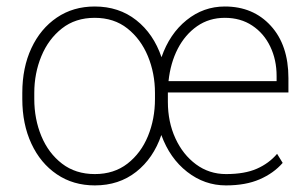

<svg xmlns="http://www.w3.org/2000/svg" viewBox="-20 -558 942 588"><path d="M863.3 -274.9H494.1V-246.1Q494.1 -184.6 517.1 -134.5Q540 -84.5 580.3 -54.7Q620.6 -24.9 672.4 -24.9Q729.5 -24.9 766.6 -41.3Q803.7 -57.6 828.6 -86.9L845.7 -59.1Q817.9 -27.3 775.1 -8.8Q732.4 9.8 671.9 9.8Q606.4 9.8 553.2 -31.7Q500 -73.2 474.1 -144.5Q449.7 -73.2 397 -31.7Q344.2 9.8 270.5 9.8Q204.1 9.8 154.1 -24.2Q104 -58.1 76.2 -117.9Q48.3 -177.7 48.3 -254.9V-273.4Q48.3 -351.1 76.2 -410.6Q104 -470.2 154.1 -504.2Q204.1 -538.1 270 -538.1Q344.2 -538.1 397.2 -496.3Q450.2 -454.6 474.6 -382.8Q499.5 -454.6 551.3 -496.3Q603 -538.1 668.5 -538.1Q755.4 -538.1 809.3 -479Q863.3 -419.9 863.3 -318.8ZM454.6 -254.9V-273.4Q454.6 -333.5 432.9 -386Q411.1 -438.5 370.1 -470.9Q329.1 -503.4 270 -503.4Q210.9 -503.4 169.7 -470.9Q128.4 -438.5 106.7 -386Q85 -333.5 85 -273.4V-254.9Q85 -193.4 106.7 -141.1Q128.4 -88.9 169.9 -56.9Q211.4 -24.9 270.5 -24.9Q329.1 -24.9 370.4 -56.9Q411.6 -88.9 433.1 -141.1Q454.6 -193.4 454.6 -254.9ZM668.5 -503.4Q620.6 -503.4 583.7 -477.8Q546.9 -452.1 524.4 -408.7Q502 -365.2 496.1 -309.6H827.1V-325.2Q827.1 -375 807.6 -415.5Q788.1 -456.1 752.4 -479.7Q716.8 -503.4 668.5 -503.4Z"/></svg>

Font: Robert Sans ExtraLight
Style: Regular
Weight: 250
Designer: Christian Robertson (extended by Adam Twardoch)
Foundry: Google
Version: Version 12.135;April 2, 2019;FontCreator 11.5.0.2425 64-bit;